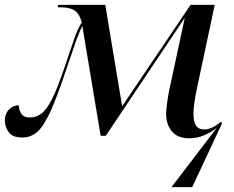

<svg xmlns="http://www.w3.org/2000/svg" viewBox="-22 -556 958 786"><path d="M680 210 865 -32Q843 -15 814.5 -2.5Q786 10 753 10Q704 10 681 -19Q658 -48 658 -88Q658 -101 661 -126.5Q664 -152 670 -183L734 -481H733L411 0H390L315 -450Q298 -415 284 -373Q270 -331 248 -268Q212 -160 185 -100.5Q158 -41 131.5 -17Q105 7 69 7Q30 7 14 -14.5Q-2 -36 -2 -61Q-2 -91 15 -108Q32 -125 55 -125Q55 -107 65 -91Q75 -75 100 -75Q126 -75 147.5 -91Q169 -107 191 -150.5Q213 -194 241 -277Q266 -351 281.5 -396Q297 -441 313 -464Q302 -502 282 -514Q262 -526 228 -526H214L216 -536H409L478 -121L758 -536H857L784 -193Q778 -165 774 -138Q770 -111 770 -88Q770 -26 813 -26Q829 -26 845 -33Q861 -40 883 -58L887 -51L765 210Z"/></svg>

Font: Noto Serif Display Medium
Style: Italic
Weight: 500
Italic angle: -12°
Designer: Monotype Design Team
Foundry: Monotype Imaging Inc.
Version: Version 2.009